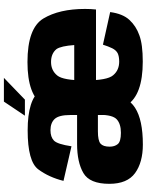

<svg xmlns="http://www.w3.org/2000/svg" viewBox="99 -864 771 1010"><g transform="rotate(-90 485.0 -359.5)"><path d="M561 -220.5V-361.5Q561 -466 514 -533Q467 -600 303.5 -600Q140 -600 98.5 -544Q57 -488 38 -411.5L220 -369.5Q231 -443.5 250 -461.8Q269 -480 304.5 -480Q343 -480 363.8 -457.8Q384.5 -435.5 384.5 -375.5V-124.5L414.5 -115ZM229 6Q359 6 422.5 -35Q486 -76 491.5 -163L385.5 -222.5Q385.5 -153 361.5 -131.2Q337.5 -109.5 291 -109.5Q245 -109.5 231.5 -126Q218 -142.5 218 -168.5Q218 -203 234 -216.8Q250 -230.5 298.5 -230.5Q337.5 -230.5 391.5 -230.5V-340Q298.5 -340 232 -340Q136.5 -340 79.5 -307Q22.5 -274 22.5 -170.5Q22.5 -76 79 -35Q135.5 6 229 6ZM665.5 5.5V-118.5Q620 -118.5 593.5 -150.5Q566.5 -181.5 566.5 -297.5Q566.5 -413 592.5 -444.5Q619 -477 663.5 -477Q708 -477 731.5 -448Q747.5 -424 752.5 -355H550.5V-240.5H939.5Q942.5 -266.5 942.5 -298Q942.5 -433.5 892 -517.5Q841.5 -601 663 -601Q489 -601 436 -518.5Q383 -436 383 -298Q383 -162.5 436 -78.5Q489 5.5 665.5 5.5ZM665.5 -118.5V5.5Q756 5.5 804 -12.5Q852.5 -29.5 885 -65Q917 -99.5 926 -166L754.5 -204Q745.5 -175.5 735.5 -155Q725.5 -135 709.5 -126.5Q693 -118.5 665.5 -118.5ZM381 -614.5H465.5L580 -725H455Z"/></g></svg>

Font: Anybody SemiCondensed ExtraBold
Style: Regular
Weight: 800
Width: 4
Version: Version 1.113;gftools[0.9.25]